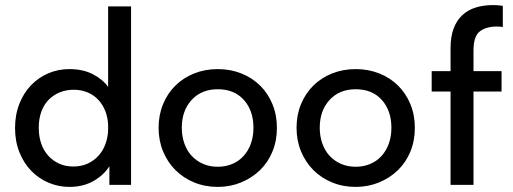

<svg xmlns="http://www.w3.org/2000/svg" viewBox="-20 -725 2010 753"><path d="M252 8Q210 8 171.5 -8Q133 -24 103.5 -54Q74 -84 56.5 -127Q39 -170 39 -223Q39 -275 56 -318Q73 -361 102 -391Q131 -421 169.5 -437.5Q208 -454 252 -454Q306 -454 345 -433.5Q384 -413 404 -384V-700H494V0H409V-73Q387 -38 346.5 -15Q306 8 252 8ZM267 -72Q299 -72 324 -83.5Q349 -95 366.5 -114.5Q384 -134 393.5 -160Q403 -186 404 -214V-235Q403 -263 393.5 -288Q384 -313 367 -332Q350 -351 325 -362Q300 -373 269 -373Q240 -373 215 -363Q190 -353 171.5 -334.5Q153 -316 142.5 -288Q132 -260 132 -224Q132 -189 142 -161Q152 -133 170 -113.5Q188 -94 212.5 -83Q237 -72 267 -72Z M834 8Q784 8 741.5 -9.5Q699 -27 668 -58Q637 -89 619.5 -131.5Q602 -174 602 -224Q602 -274 619.5 -316.5Q637 -359 668 -389.5Q699 -420 741.5 -437Q784 -454 834 -454Q884 -454 926.5 -437Q969 -420 1000 -389.5Q1031 -359 1048.5 -316.5Q1066 -274 1066 -224Q1066 -173 1048.5 -130.5Q1031 -88 999.5 -57.5Q968 -27 925.5 -9.5Q883 8 834 8ZM834 -71Q865 -71 891 -82Q917 -93 935.5 -113.5Q954 -134 964 -162Q974 -190 974 -224Q974 -291 936.5 -333Q899 -375 834 -375Q770 -375 731.5 -333Q693 -291 693 -224Q693 -191 703 -162.5Q713 -134 731.5 -114Q750 -94 776 -82.5Q802 -71 834 -71Z M1375 8Q1325 8 1282.5 -9.5Q1240 -27 1209 -58Q1178 -89 1160.5 -131.5Q1143 -174 1143 -224Q1143 -274 1160.5 -316.5Q1178 -359 1209 -389.5Q1240 -420 1282.5 -437Q1325 -454 1375 -454Q1425 -454 1467.5 -437Q1510 -420 1541 -389.5Q1572 -359 1589.5 -316.5Q1607 -274 1607 -224Q1607 -173 1589.5 -130.5Q1572 -88 1540.5 -57.5Q1509 -27 1466.5 -9.5Q1424 8 1375 8ZM1375 -71Q1406 -71 1432 -82Q1458 -93 1476.5 -113.5Q1495 -134 1505 -162Q1515 -190 1515 -224Q1515 -291 1477.5 -333Q1440 -375 1375 -375Q1311 -375 1272.5 -333Q1234 -291 1234 -224Q1234 -191 1244 -162.5Q1254 -134 1272.5 -114Q1291 -94 1317 -82.5Q1343 -71 1375 -71Z M1673 -446H1747V-536Q1747 -581 1759 -613Q1771 -645 1793 -665.5Q1815 -686 1845.5 -695.5Q1876 -705 1913 -705Q1927 -705 1936.5 -704Q1946 -703 1952 -702V-619Q1946 -620 1940 -620.5Q1934 -621 1929 -621Q1887 -621 1862 -602Q1837 -583 1837 -527V-446H1947V-366H1837V0H1747V-366H1673Z"/></svg>

Font: Tilda Sans Medium
Style: Regular
Weight: 500
Designer: ParaType Ltd
Foundry: ParaType Ltd
Version: Version 1.009